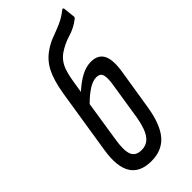

<svg xmlns="http://www.w3.org/2000/svg" viewBox="-228 -742 792 792"><g transform="rotate(-45 168.0 -346.0)"><path d="M140 6Q8 6 35 -164L80 -449Q91 -515 110.5 -553.5Q130 -592 165 -616Q189 -633 215 -642.5Q241 -652 268 -663.5Q295 -675 321 -696Q328 -701 330 -693L335 -646Q337 -639 332 -634Q302 -610 266 -599.5Q230 -589 198 -567Q176 -551 164 -526.5Q152 -502 144 -452L136 -402Q168 -431 196.5 -446Q225 -461 253 -461Q294 -461 309.5 -431Q325 -401 314 -336L286 -161Q272 -75 237 -34.5Q202 6 140 6ZM98 -161Q89 -104 99.5 -79.5Q110 -55 144 -55Q176 -55 195 -80.5Q214 -106 224 -162L251 -334Q256 -370 250 -385Q244 -400 224 -400Q203 -400 178.5 -384.5Q154 -369 126 -341Z"/></g></svg>

Font: Sofia Sans Extra Condensed
Style: Italic
Weight: 400
Italic angle: -9°
Designer: Botio Nikoltchev, Ani Petrova
Foundry: lettersoup
Version: Version 4.101; ttfautohint (v1.8.4.7-5d5b)